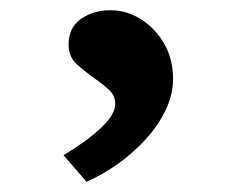

<svg xmlns="http://www.w3.org/2000/svg" viewBox="-20 -159 479 375"><path d="M149 196 104 144Q148 118 176.5 91.5Q205 65 205 44Q205 28 194 17.5Q183 7 166 -5Q146 -19 130 -33.5Q114 -48 114 -72Q114 -105 138 -122Q162 -139 196 -139Q228 -139 256 -121Q284 -103 301 -73Q318 -43 318 -5Q318 25 304 55Q290 85 265.5 112Q241 139 211 160.5Q181 182 149 196Z"/></svg>

Font: Lexend Peta
Style: Regular
Weight: 400
Designer: Bonnie Shaver-Troup, Thomas Jockin
Foundry: Lexend
Version: Version 1.007